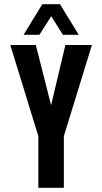

<svg xmlns="http://www.w3.org/2000/svg" viewBox="-20 -899 489 919"><path d="M182.6 -878.9H267.1L356.9 -732.4H281.2L225.1 -821.3L168.5 -732.4H92.8ZM419.9 -683.6 285.6 -247.1V0H163.6V-247.1L29.3 -683.6H151.4L224.6 -395.5L293 -683.6Z"/></svg>

Font: California Gothic
Style: Regular
Weight: 400
Version: Version 2.2;